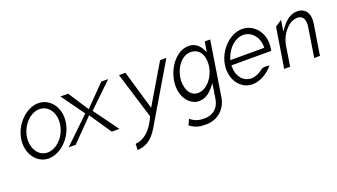

<svg xmlns="http://www.w3.org/2000/svg" viewBox="-60 -957 2868 1634"><g transform="rotate(-20 1374.5 -140.0)"><path d="M71 -226C50 -95 129 11 236 11C343 11 455 -95 476 -226C497 -357 418 -462 311 -462C204 -462 92 -357 71 -226ZM123 -226C139 -329 221 -411 303 -411C385 -411 440 -329 424 -226C408 -123 327 -40 244 -40C162 -40 107 -123 123 -226Z M426 -20H490L683 -217L817 -20H886L724 -242L941 -451H878L698 -267L578 -451H508L658 -243Z M1039 -451 1168 -31 1166 -26C1112 90 1049 139 972 147L970 202C1085 195 1131 122 1183 30L1468 -451H1411L1201 -97L1097 -451Z M1463 -246C1440 -103 1522 -10 1605 -10C1664 -10 1707 -45 1742 -90L1762 -115L1741 21C1729 99 1673 144 1602 144C1559 144 1521 142 1472 102L1448 153C1502 194 1543 197 1594 197C1707 197 1779 116 1793 27L1872 -471H1823L1808 -380L1796 -403C1774 -446 1739 -482 1679 -482C1571 -482 1482 -366 1463 -246ZM1522 -255C1536 -344 1599 -427 1676 -427C1761 -427 1799 -352 1784 -255C1771 -173 1705 -78 1620 -78C1539 -78 1509 -173 1522 -255Z M1916 -226C1895 -95 1974 11 2081 11C2147 11 2218 -28 2270 -89C2252 -94 2216 -99 2192 -81C2161 -56 2126 -40 2089 -40C2017 -40 1966 -103 1966 -189V-202H2327L2331 -227C2352 -357 2266 -462 2156 -462C2049 -462 1937 -357 1916 -226ZM1973 -247 1977 -260C2005 -347 2075 -411 2148 -411C2221 -411 2279 -347 2280 -260V-247Z M2378 -20H2432L2460 -197C2469 -256 2496 -303 2525 -336C2551 -365 2588 -391 2632 -391C2685 -391 2701 -344 2692 -286L2650 -20H2702L2746 -294C2760 -385 2724 -443 2647 -443C2584 -443 2537 -400 2500 -349L2480 -322L2496 -422L2436 -382Z"/></g></svg>

Font: Charger Sport
Style: ExLitNrwObl
Weight: 200
Designer: Jasper
Foundry: Cannot Into Space Fonts
Version: Version 1.1